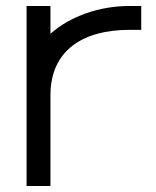

<svg xmlns="http://www.w3.org/2000/svg" viewBox="-20 -603 524 643"><path d="M149 -490C216.5 -549.8 315.2 -583 413 -583H453V-503H413C255.5 -503 150.1 -432.5 149 -286.8V-282V-242V-20V20H69V-20V-242V-282C69 -283.3 69 -284.6 69 -285.9V-543V-583H149V-543Z"/></svg>

Font: Nordica Plus
Style: NordicaClassicLtExt
Weight: 300
Version: Version 1.01